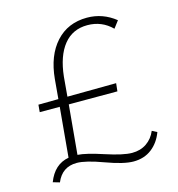

<svg xmlns="http://www.w3.org/2000/svg" viewBox="-103 -753 798 862"><g transform="rotate(-15 296.0 -322.5)"><path d="M528 -98 551 -86Q534 -40 499 -13Q464 14 414 14Q369 14 287.5 -16Q206 -46 165 -46Q97 -46 70 19L39 10Q68 -66 136 -78L157 -309H64L67 -343L160 -344L168 -435Q178 -542 233.5 -603Q289 -664 378 -664Q451 -664 510 -617L485 -584Q438 -631 371 -631Q302 -631 261 -580Q220 -529 210 -435L202 -344L429 -346L425 -309H199L178 -80Q216 -78 296.5 -51.5Q377 -25 418 -25Q457 -25 485.5 -44.5Q514 -64 528 -98Z"/></g></svg>

Font: EauTestText Light
Style: Regular
Weight: 300
Designer: Christian Thalmann (Catharsis Fonts)
Version: Version 0.001;PS 000.001;hotconv 1.0.88;makeotf.lib2.5.64775